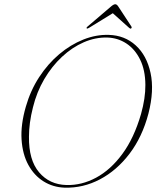

<svg xmlns="http://www.w3.org/2000/svg" viewBox="-20 -876 750 908"><path d="M494.5 -711Q569.5 -709 621.8 -661.5Q674 -614 692 -531Q710 -448 682 -339Q653 -228.5 592.5 -149Q532 -69.5 452.5 -27.8Q373 14 285.5 11.5Q230.5 9.5 186 -18.2Q141.5 -46 114 -96.2Q86.5 -146.5 82 -216.2Q77.5 -286 102 -371Q124 -448 165.2 -511.2Q206.5 -574.5 260.2 -619.8Q314 -665 374.2 -689Q434.5 -713 494.5 -711ZM294.5 -1Q366 1 434.5 -35.8Q503 -72.5 558.5 -147.8Q614 -223 647 -337Q668 -412 667.5 -474.5Q667 -545 642.5 -594.5Q618 -644 577.5 -670.5Q537 -697 487.5 -698.5Q431 -700 376 -676Q321 -652 273 -607.2Q225 -562.5 189.2 -501.5Q153.5 -440.5 136 -369Q126 -330 121.5 -295.2Q117 -260.5 117 -229.5Q115.5 -119.5 164.8 -61.2Q214 -3 294.5 -1ZM400.5 -744Q393 -739.5 390.5 -741.5Q387 -744.5 394 -750.5L503 -843.5Q517 -856 525 -856Q533 -856 540.5 -843.5L601.5 -750.5Q604.5 -744.5 600 -741.5Q596 -739 591 -744L513.5 -813.5Z"/></svg>

Font: Fraunces 72pt Thin
Style: Italic
Weight: 100
Italic angle: -16°
Version: Version 1.000;[b76b70a41]